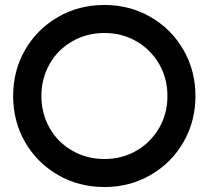

<svg xmlns="http://www.w3.org/2000/svg" viewBox="-20 -740 842 774"><path d="M33 -353Q33 -456 81.5 -539.5Q130 -623 214 -671.5Q298 -720 401 -720Q503 -720 587 -671.5Q671 -623 719.5 -539Q768 -455 768 -353Q768 -251 719.5 -167Q671 -83 587 -34.5Q503 14 401 14Q298 14 214 -34.5Q130 -83 81.5 -166.5Q33 -250 33 -353ZM655 -353Q655 -424 621.5 -482Q588 -540 530 -573.5Q472 -607 401 -607Q330 -607 271.5 -573.5Q213 -540 180 -482Q147 -424 147 -353Q147 -282 180 -224Q213 -166 271.5 -132.5Q330 -99 401 -99Q472 -99 530 -132.5Q588 -166 621.5 -224Q655 -282 655 -353Z"/></svg>

Font: Lineal Medium
Style: Regular
Weight: 600
Designer: Created by Frank Adebiaye with contributions from Anton Moglia & Ariel Martín Pérez
Created by Frank ADEBIAYE with FontF
Foundry: Velvetyne Type Foundry
Version: Version 2.000